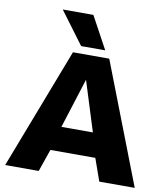

<svg xmlns="http://www.w3.org/2000/svg" viewBox="-98 -1017 963 1099"><g transform="rotate(10 383.0 -467.0)"><path d="M7 0 277 -703H488L760 0H554L508 -130H247L202 0ZM286 -271H469L378 -561ZM317 -746 177 -934H355L457 -746Z"/></g></svg>

Font: Georama SemiExpanded
Style: Bold
Weight: 700
Width: 6
Designer: Jean-Baptiste Levee
Foundry: Production Type
Version: Version 1.001